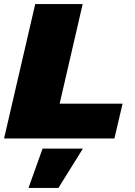

<svg xmlns="http://www.w3.org/2000/svg" viewBox="-28 -680 663 943"><path d="M265 -171H574L534 0H-8L145 -660H378ZM379 50 259 243H112L181 50Z"/></svg>

Font: Elaine Sans Black
Style: Italic
Weight: 900
Italic angle: -13°
Designer: Wei Huang
Foundry: Wei Huang
Version: Version 2.001;December 24, 2019;FontCreator 12.0.0.2547 64-b